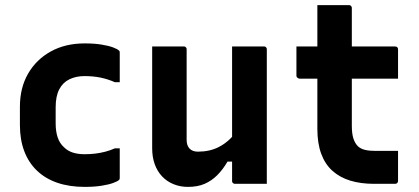

<svg xmlns="http://www.w3.org/2000/svg" viewBox="-20 -720 1640 752"><path d="M312 -550Q349 -550 377 -545.5Q405 -541 422.5 -534.5Q440 -528 446 -522Q448 -521 448.5 -518.5Q449 -516 449 -513Q449 -485 449 -456Q449 -427 449 -398H430Q403 -410 374 -416Q345 -422 311 -422Q278 -422 252 -409.5Q226 -397 212 -370Q198 -343 198 -300V-237Q198 -205 206 -181.5Q214 -158 231 -143Q245 -129 265 -122.5Q285 -116 311 -116Q334 -116 354 -118.5Q374 -121 393 -126Q412 -131 430 -139H449Q449 -110 449 -81Q449 -52 449 -23Q449 -21 448.5 -19Q448 -17 446 -15Q441 -10 423.5 -3.5Q406 3 377.5 7.5Q349 12 312 12Q252 12 205 -4Q158 -20 125 -51.5Q92 -83 75 -128Q58 -173 58 -230V-302Q58 -376 90 -431.5Q122 -487 179 -518.5Q236 -550 312 -550Z M700 -538Q704 -538 706 -536.5Q708 -535 709.5 -533Q711 -531 711 -527Q711 -483 711 -436.5Q711 -390 711 -344Q711 -298 711 -254.5Q711 -211 711 -172Q711 -150 722.5 -138Q734 -126 755 -126Q778 -126 798.5 -130.5Q819 -135 837.5 -144.5Q856 -154 873.5 -169Q891 -184 906 -205V-87H871Q853 -56 831 -34Q809 -12 781.5 0Q754 12 716 12Q686 12 660 1.5Q634 -9 615 -29Q596 -49 586 -77Q576 -105 576 -139Q576 -184 576 -229Q576 -274 576 -319Q576 -364 576 -409Q576 -441 576 -473.5Q576 -506 576 -538Q607 -538 638.5 -538Q670 -538 700 -538ZM1014 -538Q1018 -538 1020 -536.5Q1022 -535 1023.5 -533Q1025 -531 1025 -527Q1025 -455 1025 -384Q1025 -313 1025 -241.5Q1025 -170 1025 -98Q1025 -79 1025 -62Q1025 -45 1025 -29Q1025 -13 1025 0Q1003 0 981.5 0Q960 0 939.5 0Q919 0 900 0Q897 0 894.5 -1.5Q892 -3 890.5 -5Q889 -7 889 -11Q889 -99 889 -187Q889 -275 889 -362.5Q889 -450 889 -538Q911 -538 931.5 -538Q952 -538 972.5 -538Q993 -538 1014 -538Z M1141 -538H1527Q1533 -538 1536 -535Q1539 -532 1539 -527Q1539 -506 1539 -488Q1539 -470 1539 -451Q1539 -432 1539 -412H1153Q1151 -412 1149 -413Q1147 -414 1145 -415.5Q1143 -417 1142 -419Q1141 -421 1141 -423Q1141 -443 1141 -462Q1141 -481 1141 -499Q1141 -517 1141 -538ZM1539 -129Q1539 -99 1539 -69.5Q1539 -40 1539 -11Q1539 -7 1536 -3.5Q1533 0 1528 0Q1518 0 1507.5 0Q1497 0 1486.5 0Q1476 0 1466 0Q1456 0 1445 0Q1393 0 1352 -12.5Q1311 -25 1282 -51Q1253 -77 1238 -118Q1223 -159 1223 -215Q1223 -264 1223 -312Q1223 -360 1223 -408Q1223 -456 1223 -504Q1223 -552 1223 -600Q1223 -626 1223 -650.5Q1223 -675 1223 -700Q1254 -700 1285.5 -700Q1317 -700 1347 -700Q1350 -700 1352.5 -698.5Q1355 -697 1356.5 -694.5Q1358 -692 1358 -689Q1358 -631 1358 -573.5Q1358 -516 1358 -458Q1358 -400 1358 -342.5Q1358 -285 1358 -227Q1358 -197 1364 -178Q1370 -159 1382 -147Q1393 -137 1409.5 -133Q1426 -129 1450 -129Q1463 -129 1475.5 -129Q1488 -129 1501 -129Q1514 -129 1527 -129Z"/></svg>

Font: Recursive
Style: Bold
Weight: 700
Version: Version 1.085